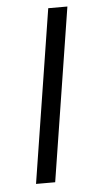

<svg xmlns="http://www.w3.org/2000/svg" viewBox="-46 -604 292 629"><g transform="rotate(-5 100.0 -290.0)"><path d="M110 -5 200 -575H137L47 -5Z"/></g></svg>

Font: Charger Pro
Style: LitExtObl
Weight: 300
Designer: Jasper
Foundry: Cannot Into Space Fonts
Version: Version 1.09